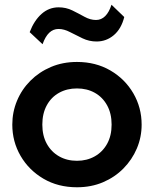

<svg xmlns="http://www.w3.org/2000/svg" viewBox="-20 -777 650 812"><path d="M305.5 15Q225.5 15 163.8 -21.2Q102 -57.5 67 -117.8Q32 -178 32 -250Q32 -303 52 -351Q72 -399 108.8 -435.8Q145.5 -472.5 195.5 -493.8Q245.5 -515 305.5 -515Q385 -515 446.8 -479Q508.5 -443 543.8 -382.5Q579 -322 579 -250Q579 -197 558.8 -149.2Q538.5 -101.5 502 -64.5Q465.5 -27.5 415.5 -6.2Q365.5 15 305.5 15ZM305.5 -97Q347.5 -97 380.8 -115.8Q414 -134.5 433 -168.8Q452 -203 452 -250Q452 -297 433 -331.5Q414 -366 381 -384.5Q348 -403 305.5 -403Q263 -403 229.8 -384.5Q196.5 -366 177.8 -331.5Q159 -297 159 -250Q159 -203 178 -168.8Q197 -134.5 230 -115.8Q263 -97 305.5 -97ZM160 -590 105.5 -641Q124.5 -690.5 155.8 -718.2Q187 -746 228 -746Q259.5 -746 286.2 -732.8Q313 -719.5 337.5 -706Q362 -692.5 386 -692.5Q408.5 -692.5 425 -709Q441.5 -725.5 451.5 -757L505.5 -705Q493 -655 461.2 -628.2Q429.5 -601.5 388.5 -601.5Q357 -601.5 329.2 -614.8Q301.5 -628 276.2 -641.2Q251 -654.5 227.5 -654.5Q205 -654.5 188.2 -638.5Q171.5 -622.5 160 -590Z"/></svg>

Font: Geologica Thin Roman Medium
Style: Regular
Weight: 500
Version: Version 1.010;gftools[0.9.28]